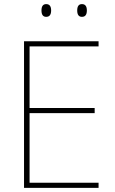

<svg xmlns="http://www.w3.org/2000/svg" viewBox="-20 -915 558 935"><path d="M460 0H97V-714H460V-689H124V-389H441V-364H124V-25H460ZM356 -864Q356 -833 379 -833Q403 -833 403 -864Q403 -895 379 -895Q356 -895 356 -864ZM182 -864Q182 -833 205 -833Q229 -833 229 -864Q229 -895 205 -895Q182 -895 182 -864Z"/></svg>

Font: Noto Sans Display Thin
Style: Regular
Weight: 250
Designer: Monotype Design Team
Foundry: Monotype Imaging Inc.
Version: Version 1.900